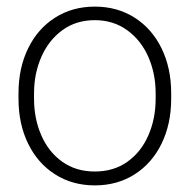

<svg xmlns="http://www.w3.org/2000/svg" viewBox="-20 -551 573 581"><path d="M267 -531Q335 -531 387.5 -497.5Q440 -464 469 -404.5Q498 -345 498 -269V-252Q498 -176 469 -116.5Q440 -57 387.5 -23.5Q335 10 267 10Q199 10 146.5 -23.5Q94 -57 65 -116.5Q36 -176 36 -252V-269Q36 -345 65 -404.5Q94 -464 146.5 -497.5Q199 -531 267 -531ZM267 -32Q324 -32 365.5 -61.5Q407 -91 429 -141.5Q451 -192 451 -252V-269Q451 -328 429 -378.5Q407 -429 365 -459.5Q323 -490 267 -490Q210 -490 168.5 -459.5Q127 -429 105 -378.5Q83 -328 83 -269V-252Q83 -192 105 -141.5Q127 -91 168.5 -61.5Q210 -32 267 -32Z"/></svg>

Font: Freesentation 2 ExtraLight
Style: Regular
Weight: 260
Designer: glyphs from Roboto by Christian Robertson / Hangul glyphs from Noto Sans CJK(Source Han Sans) by Jang Soo-young and Kang
Foundry: PT&
Version: Version 2.001